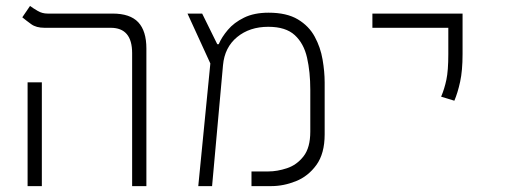

<svg xmlns="http://www.w3.org/2000/svg" viewBox="-20 -632 1798 652"><path d="M428.7 0V-451.7Q428.7 -537.6 356 -537.6H131.3Q103 -537.6 86.2 -549.8Q69.3 -562 55.7 -573.2L82 -611.8Q93.3 -603.5 108.4 -594.7Q123.5 -585.9 141.6 -585.9H362.3Q421.9 -585.9 449.5 -556.4Q477.1 -526.9 477.1 -467.3V0ZM73.7 0V-352.5H122.1V0Z M653.3 0 694.3 -416.5 616.7 -585.9H666.5L717.8 -481.9H722.7Q732.9 -505.9 753.7 -530.5Q774.4 -555.2 808.6 -572Q842.8 -588.9 892.1 -588.9Q953.6 -588.9 991.5 -566.2Q1029.3 -543.5 1048.8 -507.3Q1068.4 -471.2 1075.4 -429.9Q1082.5 -388.7 1082.5 -352.1V-175.8Q1082.5 -110.4 1054.4 -71.8Q1026.4 -33.2 984.6 -16.6Q942.9 0 901.4 0H834V-49.8H891.1Q921.4 -49.8 954.6 -60.8Q987.8 -71.8 1010.7 -101.1Q1033.7 -130.4 1033.7 -185.1V-327.1Q1033.7 -387.7 1022.7 -436Q1011.7 -484.4 981 -512.7Q950.2 -541 891.1 -541Q827.6 -541 785.2 -506.1Q742.7 -471.2 737.3 -410.6L700.2 0Z M1522.9 -290 1478 -303.7Q1489.3 -330.1 1495.8 -361.1Q1502.4 -392.1 1502.4 -448.2V-537.6H1244.6V-585.9H1550.8V-448.2Q1550.8 -392.1 1542.5 -354.2Q1534.2 -316.4 1522.9 -290Z"/></svg>

Font: Cascadia Code NF ExtraLight
Style: Regular
Weight: 200
Monospace: yes
Designer: Aaron Bell
Foundry: Saja Typeworks
Version: Version 2404.023; ttfautohint (v1.8.4)